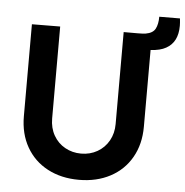

<svg xmlns="http://www.w3.org/2000/svg" viewBox="-56 -864 900 934"><g transform="rotate(5 394.0 -397.5)"><path d="M785 -810Q787.5 -788.5 787.5 -774Q787.5 -694 731 -663Q703 -647 656 -644.5V-270Q656 -184.5 619.2 -120Q582.5 -55.5 516 -20.2Q449.5 15 363 15Q276.5 15 210 -20.2Q143.5 -55.5 106.8 -120Q70 -184.5 70 -270V-719L208 -720V-271Q208 -224.5 228.5 -188.5Q249 -152.5 284.5 -132.8Q320 -113 363 -113Q406.5 -113 442 -133.2Q477.5 -153.5 497.8 -189.5Q518 -225.5 518 -271V-720H585Q612.5 -720 625 -722Q660.5 -728 672.2 -750.5Q684 -773 684 -809.5Z"/></g></svg>

Font: Hauora ExtraBold
Style: Regular
Weight: 800
Designer: Wayne Shih
Foundry: WCYS
Version: Version 1.001